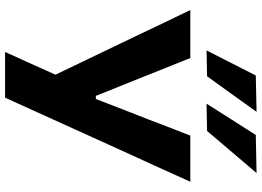

<svg xmlns="http://www.w3.org/2000/svg" viewBox="-154 -854 1008 739"><g transform="rotate(90 349.5 -484.0)"><path d="M179.5 0Q200.5 -46 222 -93.8Q243.5 -141.5 267 -194L116 -508.5Q91.5 -559.5 69.5 -606.5Q47 -653 18 -713H203Q223.5 -661.5 238.5 -624Q253.5 -586.5 267 -552.5Q280.5 -518.5 297 -478L348.5 -349.5H360.5L409.5 -476Q426 -518 439.5 -552.5Q452.5 -587 467 -624.8Q481.5 -662.5 501.5 -713H679Q649.5 -647.5 618 -578Q586 -508.5 559.5 -450L457.5 -225Q434 -173 406.8 -113.2Q379.5 -53.5 355.5 0ZM378.5 -775.5Q408.5 -823 438.8 -870.5Q469 -918 499 -965L645.5 -968Q603.5 -919 563 -871Q522.5 -823 483.5 -777.5ZM173.5 -775.5Q198 -823.5 222 -870.5Q245.5 -917.5 270 -965L410 -968Q374.5 -919 340.5 -871Q306 -823 273 -777.5Z"/></g></svg>

Font: Heraclito
Style: Bold
Weight: 700
Designer: Kostas Bartsokas (font) & Cristiano Sobral (main changes)
Foundry: Kostas Bartsokas (font) & Cristiano Sobral (main changes)
Version: Version 1.00;July 8, 2020;FontCreator 13.0.0.2655 64-bit